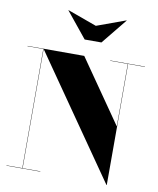

<svg xmlns="http://www.w3.org/2000/svg" viewBox="-106 -1093 976 1184"><g transform="rotate(10 382.0 -500.5)"><path d="M408 -945 589 -1011 590 -1010 460 -850H355L225 -1010L226 -1011ZM15 -2H114V-748H15V-750H370L643 -357V-748H533V-750H750V-748H645V10H643L116 -748.5V-2H227V0H15Z"/></g></svg>

Font: Bodoni* 96pt Fatface
Style: Regular
Weight: 900
Version: Version 2.3